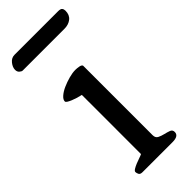

<svg xmlns="http://www.w3.org/2000/svg" viewBox="-230 -712 748 748"><g transform="rotate(-45 144.0 -338.0)"><path d="M43 -20Q43 -25 51 -30Q59 -35 70 -39.5Q81 -44 91.5 -47.5Q102 -51 108 -54V-380Q98 -382 86.5 -385.5Q75 -389 65.5 -393Q56 -397 49.5 -401Q43 -405 43 -409Q43 -419 55 -429.5Q67 -440 85 -448Q103 -456 123 -461.5Q143 -467 159 -467Q168 -467 179 -465Q190 -463 192 -457V-74Q192 -59 203 -53.5Q214 -48 227 -45Q240 -42 251 -38Q262 -34 262 -22Q262 0 228 0H62Q50 0 46.5 -7Q43 -14 43 -20ZM12 -610Q7 -610 0 -616Q-7 -622 -7 -633Q-7 -647 4.5 -661.5Q16 -676 33 -676H273Q287 -676 291 -670.5Q295 -665 295 -657Q295 -634 280 -622Q265 -610 242 -610Z"/></g></svg>

Font: Asar
Style: Regular
Weight: 400
Designer: Eben Sorkin
Foundry: Eben Sorkin, Pria Ravichandran
Version: Version 1.003; ttfautohint (v1.3) -l 8 -r 50 -G 0 -x 0 -H 45